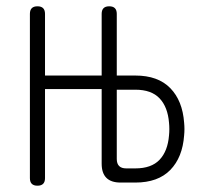

<svg xmlns="http://www.w3.org/2000/svg" viewBox="-20 -580 640 610"><path d="M303 -297H123V-14Q123 -2 117 4Q111 10 99 10Q87 10 81 4Q75 -2 75 -14V-536Q75 -548 81 -554Q87 -560 99 -560Q111 -560 117 -554Q123 -548 123 -536V-340H303V-536Q303 -548 309 -554Q315 -560 327 -560Q339 -560 345 -554Q351 -548 351 -536V-340H410Q482 -340 521 -300Q560 -260 565 -190Q566 -180 566 -170Q566 -160 565 -150Q560 -80 521 -40Q482 0 410 0H363Q333 0 318 -15Q303 -30 303 -60ZM351 -295V-75Q351 -60 358.5 -52.5Q366 -45 381 -45H410Q461 -45 487 -72.5Q513 -100 517 -150Q518 -160 518 -170Q518 -180 517 -190Q513 -240 487 -267.5Q461 -295 410 -295Z"/></svg>

Font: Maple Mono Thin
Style: Regular
Weight: 250
Monospace: yes
Designer: subframe7536
Version: Version 7.000